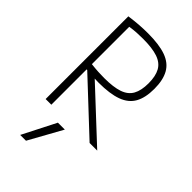

<svg xmlns="http://www.w3.org/2000/svg" viewBox="-298 -833 1195 1195"><g transform="rotate(45 300.0 -235.0)"><path d="M91 -728Q142 -735 180 -737.5Q218 -740 252 -740Q351 -740 411 -718.5Q471 -697 498 -649Q525 -601 525 -523Q525 -445 498 -397Q471 -349 411 -327Q351 -305 252 -305Q235 -305 217 -306L545 0H478L146 -311Q144 -311 141 -311V0H91ZM141 -357Q175 -353 202.5 -351.5Q230 -350 256 -350Q337 -350 385 -366.5Q433 -383 454 -421Q475 -459 475 -522Q475 -585 454 -623Q433 -661 384.5 -677.5Q336 -694 255 -694Q228 -694 200.5 -692.5Q173 -691 141 -686ZM188 270 310 50H249L137 270Z"/></g></svg>

Font: M PLUS Code Latin 60 Light
Style: Regular
Weight: 300
Width: 7
Monospace: yes
Designer: Coji Morishita
Foundry: UNDERFOREST DESIGN
Version: Version 1.005; ttfautohint (v1.8.3)